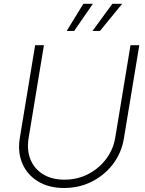

<svg xmlns="http://www.w3.org/2000/svg" viewBox="-20 -961 749 992"><path d="M311.5 10.3Q232.4 10.3 176.5 -23.7Q120.6 -57.6 95.5 -116.2Q70.3 -174.8 82.5 -249L161.6 -727.5H207L127.9 -248Q117.7 -185.1 137.7 -136.5Q157.7 -87.9 203.1 -60.3Q248.5 -32.7 313 -32.7Q379.4 -32.7 435.1 -61.3Q490.7 -89.8 528.1 -139.2Q565.4 -188.5 575.7 -251.5L654.3 -727.5H699.7L620.1 -245.6Q607.9 -171.4 564 -113.5Q520 -55.7 454.6 -22.7Q389.2 10.3 311.5 10.3ZM363.3 -801.3H324.7L410.6 -941.4H460ZM496.6 -801.3H458L560.5 -941.4H611.3Z"/></svg>

Font: Inter 20pt ExtraLight
Style: Italic
Weight: 250
Italic angle: -9.3988°
Version: Version 4.001;git-66647c0bb